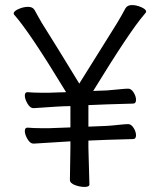

<svg xmlns="http://www.w3.org/2000/svg" viewBox="-20 -729 640 758"><path d="M90 -365Q114 -363 138 -363H177Q191 -363 204 -364L241 -365Q98 -601 36 -671Q34 -673 34 -676Q34 -685 53.5 -693.5Q73 -702 91 -702Q109 -702 116.5 -689.5Q124 -677 132.5 -660.5Q141 -644 166 -605Q191 -566 293 -399Q365 -515 408 -583Q451 -651 459.5 -667.5Q468 -684 475.5 -696.5Q483 -709 501 -709Q519 -709 538 -700.5Q557 -692 557 -683Q557 -680 548 -670Q492 -605 348 -370L402 -372Q419 -373 446.5 -376Q474 -379 486 -379Q498 -379 507.5 -364Q517 -349 517 -334.5Q517 -320 505 -320L403 -317L329 -314V-229L402 -232Q420 -233 447 -236Q474 -239 486 -239Q498 -239 507.5 -224Q517 -209 517 -194.5Q517 -180 505 -180L403 -177L329 -174V-146L333 -1Q333 9 314 9Q295 9 275.5 1.5Q256 -6 256 -19L258 -147V-171L113 -162H112Q99 -162 88.5 -180Q78 -198 78 -211.5Q78 -225 88 -225H90Q114 -223 138 -223H177Q191 -223 204 -224L258 -226V-310H255Q221 -310 113 -302H112Q99 -302 88.5 -320Q78 -338 78 -351.5Q78 -365 88 -365Z"/></svg>

Font: ToneOZ-Pinyin-WenKai-Regular
Style: Regular
Weight: 400
Designer: Fontworks Inc.
Foundry: ToneOZ
Version: Version 0.240331